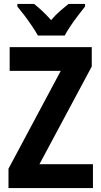

<svg xmlns="http://www.w3.org/2000/svg" viewBox="-20 -953 513 973"><path d="M451 0H23V-98L288 -594H29V-714H445V-616L180 -121H451ZM172 -773Q161 -793 142.5 -820.5Q124 -848 104 -874.5Q84 -901 68 -920V-933H153Q172 -918 194.5 -897Q217 -876 239 -851Q262 -878 284 -897Q306 -916 327 -933H411V-920Q396 -901 376 -875Q356 -849 337.5 -821.5Q319 -794 308 -773Z"/></svg>

Font: Noto Sans Condensed
Style: Bold
Weight: 700
Width: 3
Designer: Monotype Design Team
Foundry: Monotype Imaging Inc.
Version: Version 2.013; ttfautohint (v1.8.4.7-5d5b)